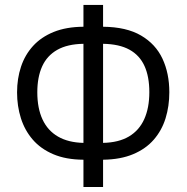

<svg xmlns="http://www.w3.org/2000/svg" viewBox="-20 -744 753 774"><path d="M395.5 -724.1V-636.2Q489.7 -635.3 548.6 -600.8Q607.4 -566.4 635 -507.3Q662.6 -448.2 662.6 -372.1Q662.6 -316.4 647.5 -267.3Q632.3 -218.3 600.1 -181.2Q567.9 -144 517.1 -122.6Q466.3 -101.1 395.5 -100.1V9.8H316.4V-100.1Q245.6 -100.6 194.8 -122.3Q144 -144 111.8 -181.4Q79.6 -218.8 64.2 -267.6Q48.8 -316.4 48.8 -371.6Q48.8 -427.2 64.7 -475.1Q80.6 -522.9 113.3 -558.8Q146 -594.7 196.5 -615.2Q247.1 -635.7 316.4 -636.2V-724.1ZM316.4 -567.4Q252 -566.4 210.7 -543Q169.4 -519.5 149.9 -476.3Q130.4 -433.1 130.4 -372.1Q130.4 -307.6 151.4 -262.5Q172.4 -217.3 213.9 -193.4Q255.4 -169.4 316.4 -168ZM395.5 -567.4V-168Q458.5 -169.4 499.8 -193.8Q541 -218.3 561.5 -263.7Q582 -309.1 582 -372.6Q582 -435.1 562.5 -478Q543 -521 502 -543.7Q460.9 -566.4 395.5 -567.4Z"/></svg>

Font: Open Sans SemiCondensed
Style: Regular
Weight: 400
Width: 4
Designer: Monotype Design Team
Foundry: Monotype Imaging Inc.
Version: Version 3.000